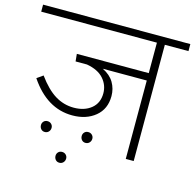

<svg xmlns="http://www.w3.org/2000/svg" viewBox="-129 -801 1044 1029"><g transform="rotate(15 393.5 -286.0)"><path d="M802 -645H671V0H627V-435H383Q426 -414 446 -380Q466 -346 466 -305Q466 -233 416 -192Q366 -151 289 -151Q148 -151 52 -294L86 -318Q134 -252 182 -222.5Q230 -193 286 -193Q345 -193 382.5 -223.5Q420 -254 420 -308Q420 -354 389 -389Q358 -424 295 -435H232L228 -476H627V-645H-15V-684H802ZM200 -58Q200 -45 191.5 -36Q183 -27 170 -27Q157 -27 149 -36Q141 -45 141 -58Q141 -70 149 -78.5Q157 -87 170 -87Q183 -87 191.5 -78.5Q200 -70 200 -58ZM426 -58Q426 -45 417.5 -36Q409 -27 396 -27Q383 -27 375 -36Q367 -45 367 -58Q367 -70 375 -78.5Q383 -87 396 -87Q409 -87 417.5 -78.5Q426 -70 426 -58ZM318 81Q318 94 309.5 103Q301 112 288 112Q275 112 267 103Q259 94 259 81Q259 69 267 60.5Q275 52 288 52Q301 52 309.5 60.5Q318 69 318 81Z"/></g></svg>

Font: FiraGO ExtraLight
Style: Regular
Weight: 200
Designer: bBox Type
Foundry: bBox Type GmbH
Version: Version 1.001